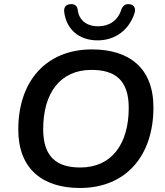

<svg xmlns="http://www.w3.org/2000/svg" viewBox="-20 -926 821 956"><path d="M378 10C607 10 744 -150 744 -391C744 -587 624 -680 438 -680C209 -680 71 -521 71 -281C71 -84 193 10 378 10ZM380 -92C265 -92 195 -142 195 -283C195 -464 281 -578 435 -578C551 -578 621 -529 621 -389C621 -208 535 -92 380 -92ZM466 -725C554 -725 623 -777 650 -861C658 -886 646 -903 625 -905C604 -908 591 -897 584 -878C567 -823 522 -795 469 -795C412 -795 373 -825 367 -877C365 -898 349 -908 328 -905C308 -903 296 -889 300 -864C311 -782 371 -725 466 -725Z"/></svg>

Font: SN Pro Semibold
Style: Italic
Weight: 600
Italic angle: -9°
Designer: Tobias Whetton
Foundry: Supernotes
Version: Version 1.001;Glyphs 3.2 (3249)